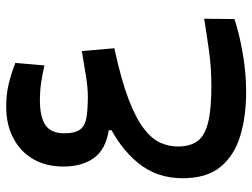

<svg xmlns="http://www.w3.org/2000/svg" viewBox="-118 -391 822 626"><g transform="rotate(-90 293.0 -78.0)"><path d="M306.6 313.5Q226.1 313.5 162.6 294.2Q99.1 274.9 62 230Q24.9 185.1 24.9 106.9Q24.9 21.5 75 -39.1Q125 -99.6 206.5 -138.2L208 -115.7L181.6 -120.1V-134.3Q118.2 -144.5 90.6 -183.1Q63 -221.7 63 -282.2Q63 -338.4 86.9 -380.1Q110.8 -421.9 155 -445.3Q199.2 -468.8 258.3 -468.8Q299.8 -468.8 333.5 -460.4Q367.2 -452.1 400.9 -439L392.6 -344.2Q362.8 -351.1 335.7 -355Q308.6 -358.9 279.8 -358.9Q224.1 -358.9 197.8 -340.6Q171.4 -322.3 171.4 -278.8Q171.4 -244.1 183.8 -227.8Q196.3 -211.4 223.1 -207Q250 -202.6 291.5 -202.6Q318.4 -202.6 353.8 -208Q389.2 -213.4 439.5 -222.2L448.7 -116.2Q346.7 -94.2 283.4 -70.1Q220.2 -45.9 186.5 -19.8Q152.8 6.3 140.6 33.9Q128.4 61.5 128.4 90.8Q128.4 131.3 146.2 155.3Q164.1 179.2 207.3 189.7Q250.5 200.2 326.2 200.2Q384.8 200.2 440.4 192.4Q496.1 184.6 544.9 176.8L543.9 275.4Q497.6 291 433.1 302.2Q368.7 313.5 306.6 313.5Z"/></g></svg>

Font: Cascadia Code Medium
Style: Regular
Weight: 500
Monospace: yes
Designer: Aaron Bell
Foundry: Saja Typeworks
Version: Version 2407.024